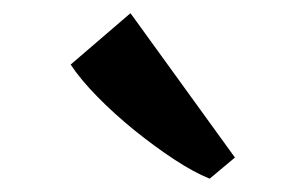

<svg xmlns="http://www.w3.org/2000/svg" viewBox="-20 -870 452 284"><path d="M289.5 -606Q267 -615 238 -634Q209 -653 179 -677.2Q149 -701.5 124 -727Q99 -752.5 84.5 -774.5L173 -850.5L327.5 -637L290.5 -606Z"/></svg>

Font: Merriweather 72pt
Style: Bold
Weight: 700
Version: Version 2.100